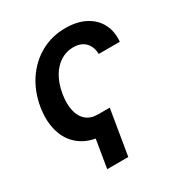

<svg xmlns="http://www.w3.org/2000/svg" viewBox="-168 -669 907 959"><g transform="rotate(-30 285.5 -189.5)"><path d="M338.4 -91.8 295.4 168H173.8L216.8 -91.8ZM252.9 11.2Q173.3 11.2 121.1 -24.2Q68.8 -59.6 47.9 -122.6Q26.9 -185.5 40 -267.1Q53.7 -349.6 95.9 -412.6Q138.2 -475.6 201.9 -511.2Q265.6 -546.9 344.7 -546.9Q410.6 -546.9 457.8 -522.5Q504.9 -498 528.3 -454.1Q551.8 -410.2 546.4 -351.6H424.8Q424.3 -378.4 413.6 -399.4Q402.8 -420.4 382.1 -432.4Q361.3 -444.3 330.1 -444.3Q290.5 -444.3 257.1 -423.3Q223.6 -402.3 200.7 -363.3Q177.7 -324.2 168.5 -269.5Q159.7 -214.8 168.9 -174.8Q178.2 -134.8 204.1 -113.3Q230 -91.8 270 -91.8Z"/></g></svg>

Font: Inter 18pt SemiBold
Style: Italic
Weight: 600
Italic angle: -9.3988°
Designer: Rasmus Andersson
Foundry: rsms
Version: Version 4.001;git-66647c0bb